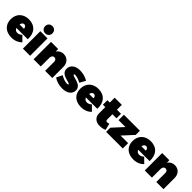

<svg xmlns="http://www.w3.org/2000/svg" viewBox="429 -2535 4262 4262"><g transform="rotate(45 2560.5 -403.5)"><path d="M307 -555C131 -555 15 -444 15 -271C15 -102 126 8 313 8C419 8 503 -28 561 -92L444 -207C410 -175 371 -158 333 -158C289 -158 257 -180 242 -223H598C610 -425 498 -555 307 -555ZM373 -327H237C246 -373 270 -405 309 -405C348 -405 376 -372 373 -327Z M779 -817C712 -817 665 -770 665 -703C665 -636 712 -589 779 -589C846 -589 893 -636 893 -703C893 -770 846 -817 779 -817ZM669 -547V0H894V-547Z M1395 -557C1323 -557 1266 -525 1229 -469V-547H1004V0H1229V-271C1229 -324 1257 -359 1301 -359C1340 -359 1366 -330 1366 -284V0H1591V-349C1591 -475 1510 -557 1395 -557Z M2090 -349 2164 -488C2082 -534 1997 -557 1910 -557C1764 -557 1669 -483 1669 -368C1669 -183 1947 -204 1947 -156C1947 -146 1934 -140 1913 -140C1852 -140 1784 -163 1711 -208L1643 -68C1719 -16 1809 10 1910 10C2061 10 2158 -63 2158 -176C2158 -360 1874 -340 1874 -391C1874 -402 1886 -409 1905 -409C1947 -409 2009 -389 2090 -349Z M2490 -555C2314 -555 2198 -444 2198 -271C2198 -102 2309 8 2496 8C2602 8 2686 -28 2744 -92L2627 -207C2593 -175 2554 -158 2516 -158C2472 -158 2440 -180 2425 -223H2781C2793 -425 2681 -555 2490 -555ZM2556 -327H2420C2429 -373 2453 -405 2492 -405C2531 -405 2559 -372 2556 -327Z M3204 -178C3183 -170 3161 -164 3148 -164C3121 -163 3104 -181 3104 -210V-375H3232V-517H3104V-670H2880V-517H2805V-375H2880V-176C2880 -62 2961 11 3086 10C3144 10 3206 -3 3242 -24Z M3292 -547V-379H3510L3282 -131V0H3804V-168H3566L3794 -416V-547Z M4132 -555C3956 -555 3840 -444 3840 -271C3840 -102 3951 8 4138 8C4244 8 4328 -28 4386 -92L4269 -207C4235 -175 4196 -158 4158 -158C4114 -158 4082 -180 4067 -223H4423C4435 -425 4323 -555 4132 -555ZM4198 -327H4062C4071 -373 4095 -405 4134 -405C4173 -405 4201 -372 4198 -327Z M4885 -557C4813 -557 4756 -525 4719 -469V-547H4494V0H4719V-271C4719 -324 4747 -359 4791 -359C4830 -359 4856 -330 4856 -284V0H5081V-349C5081 -475 5000 -557 4885 -557Z"/></g></svg>

Font: Montserrat arm Black
Style: Regular
Weight: 900
Designer: Julieta Ulanovsky
Foundry: Julieta Ulanovsky
Version: Version 6.000;PS 006.000;hotconv 1.0.88;makeotf.lib2.5.64775